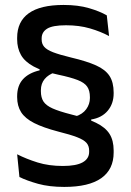

<svg xmlns="http://www.w3.org/2000/svg" viewBox="-20 -670 516 756"><path d="M276 -211Q305 -220 319.5 -240Q334 -260 334 -284V-287.5Q334 -313.5 323.2 -329Q312.5 -344.5 285.5 -355Q258.5 -365.5 209 -376Q148 -389 112.8 -408Q77.5 -427 62.5 -453.8Q47.5 -480.5 47.5 -515.5V-521Q47.5 -585 93.2 -617.8Q139 -650.5 230 -650.5Q287.5 -650.5 330.2 -638Q373 -625.5 400.5 -609.5L409.5 -528Q376 -546 334 -558.2Q292 -570.5 240 -570.5Q187 -570.5 165.5 -557Q144 -543.5 144 -519V-514Q144 -497.5 154 -485.8Q164 -474 189.2 -464.2Q214.5 -454.5 260 -443.5Q321.5 -429 358.2 -412.5Q395 -396 411.2 -371Q427.5 -346 427.5 -305.5V-302.5Q427.5 -261.5 404 -233.8Q380.5 -206 339 -199.5L339.5 -183ZM197 -385.5Q170.5 -376.5 155.8 -358.8Q141 -341 141 -315V-310.5Q141 -286 151.2 -270.2Q161.5 -254.5 187.2 -243Q213 -231.5 260 -219.5Q321.5 -204.5 358.2 -186.5Q395 -168.5 411.2 -142.8Q427.5 -117 427.5 -77.5V-69.5Q427.5 -3 378.8 31.5Q330 66 233 66Q174 66 130 53.8Q86 41.5 56.5 27L47.5 -62.5Q84 -44 128.2 -30.2Q172.5 -16.5 227.5 -16.5Q280 -16.5 305.5 -30.8Q331 -45 331 -72V-77Q331 -95.5 320.5 -107.5Q310 -119.5 283.5 -129.8Q257 -140 209 -152Q150 -167.5 114.5 -185.5Q79 -203.5 63.2 -228.2Q47.5 -253 47.5 -287.5V-291Q47.5 -332.5 70.2 -357.8Q93 -383 136 -393L135.5 -408.5Z"/></svg>

Font: Anek Telugu Medium Medium
Style: Regular
Weight: 500
Version: Version 1.003